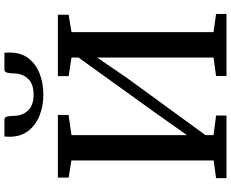

<svg xmlns="http://www.w3.org/2000/svg" viewBox="-106 -912 1018 846"><g transform="rotate(-90 403.0 -489.0)"><path d="M41 0V-46L119 -56.5V-683.5L43.5 -695.5V-743H319.5V-696L230.5 -683V-174L327.5 -311.5L572.5 -652V-683L490.5 -695.5V-743H761V-695.5L684.5 -683V-57L764.5 -46V0H491V-46L572.5 -57V-570L484 -440.5L230.5 -92.5V-57L317 -46V0ZM299 -978.5Q310 -978.5 312.8 -965.2Q315.5 -952 315.5 -938Q315.5 -899.5 338.8 -874.8Q362 -850 409 -850Q456 -850 479.2 -874.8Q502.5 -899.5 502.5 -938Q502.5 -952 505.5 -965.2Q508.5 -978.5 518.5 -978.5H593.5Q594 -973.5 594.2 -967.5Q594.5 -961.5 594.5 -955.5Q594.5 -906.5 569.8 -873.5Q545 -840.5 502.8 -823.8Q460.5 -807 409 -807Q358 -807 316 -824Q274 -841 248.8 -874Q223.5 -907 223.5 -955.5Q223.5 -961.5 224 -967.5Q224.5 -973.5 224.5 -978.5Z"/></g></svg>

Font: Merriweather 36pt Medium
Style: Regular
Weight: 500
Version: Version 2.100